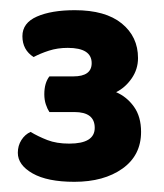

<svg xmlns="http://www.w3.org/2000/svg" viewBox="-20 -721 323 377"><path d="M124 -571Q160 -571 160 -597Q160 -627 113 -627Q93 -627 76 -621.5Q59 -616 46 -609Q24 -623 24 -650Q24 -676 52.5 -688.5Q81 -701 127 -701Q187 -701 219 -675Q251 -649 251 -607Q251 -585 238.5 -567Q226 -549 208 -540Q229 -531 243 -511.5Q257 -492 257 -462Q257 -416 220.5 -390Q184 -364 126 -364Q73 -364 44 -380.5Q15 -397 15 -421Q15 -435 22 -446Q29 -457 40 -462Q55 -453 73 -446Q91 -439 116 -439Q166 -439 166 -470Q166 -501 126 -501H77Q73 -507 70 -516Q67 -525 67 -536Q67 -558 77 -571Z"/></svg>

Font: Baloo Bhaina 2
Style: Bold
Weight: 700
Designer: Yesha Goshar, Manish Minz, Shuchita Grover and Ek Type
Foundry: Ek Type
Version: Version 1.640;hotconv 1.0.111;makeotfexe 2.5.65597; ttfautoh